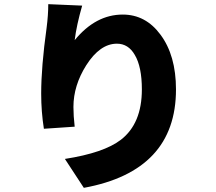

<svg xmlns="http://www.w3.org/2000/svg" viewBox="-20 -835 1040 923"><path d="M375 -808Q348 -714 339 -642Q440 -765 570 -765Q680 -765 751 -669Q826 -569 826 -405Q826 -13 383 68L292 -71Q479 -100 561 -163Q662 -241 662 -405Q662 -514 628 -571Q597 -625 542 -625Q461 -625 395 -522Q333 -424 333 -321Q333 -278 339 -226L191 -216Q178 -298 178 -385Q178 -514 204 -701Q212 -763 212 -815Z"/></svg>

Font: Source Han Sans CN Heavy
Style: Bold
Weight: 900
Designer: Ryoko NISHIZUKA (kana & ideographs); Paul D. Hunt (Latin, Greek & Cyrillic); Wenlong ZHANG (bopomofo); Sandoll Communica
Foundry: Adobe Systems Incorporated
Version: Version 1.000;PS 1;hotconv 1.0.78;makeotf.lib2.5.61930